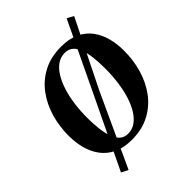

<svg xmlns="http://www.w3.org/2000/svg" viewBox="-275 -992 1263 1263"><g transform="rotate(-45 356.0 -361.0)"><path d="M318.5 11Q243 11 190.2 -14.8Q137.5 -40.5 105.2 -84.5Q73 -128.5 58.2 -184.8Q43.5 -241 43.5 -302Q43.5 -389.5 67 -470Q90.5 -550.5 137.8 -614.2Q185 -678 256.2 -715.2Q327.5 -752.5 423 -752.5Q499 -752.5 551.8 -727Q604.5 -701.5 636.5 -657.8Q668.5 -614 683 -558.5Q697.5 -503 697.5 -443Q698 -355 674.5 -273.5Q651 -192 603.8 -128Q556.5 -64 485.2 -26.5Q414 11 318.5 11ZM330 -35Q368.5 -35 399.8 -56.8Q431 -78.5 455 -117.5Q479 -156.5 495 -208.2Q511 -260 519 -320.8Q527 -381.5 527 -446Q527 -502.5 521.5 -550Q516 -597.5 503.2 -632.8Q490.5 -668 468 -687.2Q445.5 -706.5 411 -706.5Q372.5 -706.5 341 -684.8Q309.5 -663 285.8 -624.2Q262 -585.5 245.8 -534Q229.5 -482.5 221.5 -422.8Q213.5 -363 213.5 -299.5Q213.5 -242 219.5 -193.5Q225.5 -145 238.8 -109.5Q252 -74 274.2 -54.5Q296.5 -35 330 -35ZM116.5 111.5 359 -393 581 -858.5 626.5 -834 397 -371 163.5 135.5Z"/></g></svg>

Font: Merriweather 72pt ExtraBold
Style: Italic
Weight: 800
Italic angle: -7.8°
Version: Version 2.101